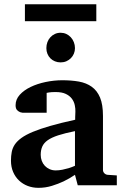

<svg xmlns="http://www.w3.org/2000/svg" viewBox="-20 -882 593 914"><path d="M350.1 0 336.9 -49.8Q311 -32.2 282.7 -18.6Q257.8 -6.8 227.1 2.7Q196.3 12.2 163.1 12.2Q135.7 12.2 112.1 3.2Q88.4 -5.9 70.6 -22.7Q52.7 -39.6 42.5 -63.5Q32.2 -87.4 32.2 -117.2Q32.2 -139.6 35.9 -158.7Q39.6 -177.7 50.5 -194.1Q61.5 -210.4 82 -225.3Q102.5 -240.2 136.5 -254.4Q170.4 -268.6 219.7 -282.7Q269 -296.9 337.9 -312V-324.2Q337.9 -331.5 338.4 -337.4Q338.4 -344.2 338.9 -351.1Q339.4 -365.2 335.9 -381.6Q332.5 -397.9 322.3 -411.9Q312 -425.8 293.5 -434.8Q274.9 -443.8 245.1 -443.8Q234.9 -443.8 226.8 -443.4Q218.8 -442.9 213.4 -441.9Q207 -440.9 202.1 -439.9V-345.2H99.1Q86.4 -344.2 76.7 -347.7Q68.4 -350.6 61.3 -357.9Q54.2 -365.2 54.2 -380.9Q54.2 -408.7 74 -430.7Q93.8 -452.6 125.7 -468Q157.7 -483.4 197.5 -491.7Q237.3 -500 276.9 -500Q319.8 -500 355.5 -493.7Q391.1 -487.3 416.7 -469Q442.4 -450.7 456.3 -417.5Q470.2 -384.3 470.2 -330.1V-73.2Q470.2 -64 476.6 -57.4Q482.9 -50.8 492.2 -49.8L536.1 -46.9V0ZM336.9 -257.8Q288.6 -248 257.1 -237.8Q225.6 -227.5 207 -214.4Q188.5 -201.2 181.2 -184.3Q173.8 -167.5 173.8 -145Q173.8 -129.4 179 -116Q184.1 -102.5 193.6 -92.5Q203.1 -82.5 216.3 -76.7Q229.5 -70.8 245.1 -70.8Q261.2 -70.8 277.6 -74.2Q293.9 -77.6 307.1 -81.5Q322.8 -86.4 336.9 -92.8ZM98.6 -781.2V-861.8H438.5V-781.2ZM336.9 -652.8Q336.9 -639.2 331.8 -626.7Q326.7 -614.3 317.4 -605Q308.1 -595.7 295.7 -590.3Q283.2 -585 268.6 -585Q253.9 -585 241.5 -590.1Q229 -595.2 220 -604.2Q210.9 -613.3 205.8 -625.7Q200.7 -638.2 200.7 -652.8Q200.7 -668 205.6 -681.2Q210.4 -694.3 219.5 -704.3Q228.5 -714.4 241 -720.2Q253.4 -726.1 268.6 -726.1Q282.7 -726.1 295.2 -720.5Q307.6 -714.8 316.9 -704.8Q326.2 -694.8 331.5 -681.4Q336.9 -668 336.9 -652.8Z"/></svg>

Font: Charis SIL APac
Style: Bold
Weight: 700
Foundry: SIL International
Version: Version 5.000